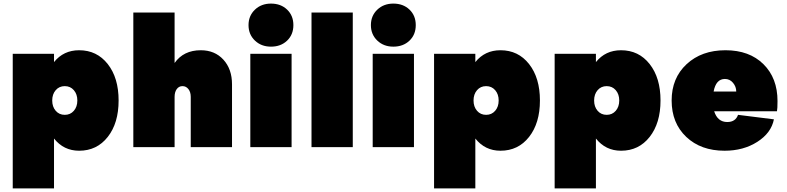

<svg xmlns="http://www.w3.org/2000/svg" viewBox="-20 -820 4384 1070"><path d="M281 -48V230H51V-520H281V-474Q334 -540 421 -540Q520 -540 580.5 -463Q641 -386 641 -260Q641 -134 580.5 -57Q520 20 421 20Q335 20 281 -48ZM411 -260Q411 -295 391.5 -317.5Q372 -340 341 -340Q310 -340 290.5 -317.5Q271 -295 271 -260Q271 -225 290.5 -202.5Q310 -180 341 -180Q372 -180 391.5 -202.5Q411 -225 411 -260Z M1099 -540Q1177 -540 1225 -487.5Q1273 -435 1273 -350V0H1043V-280Q1043 -307 1030 -323.5Q1017 -340 997 -340Q977 -340 965 -323.5Q953 -307 953 -280V0H723V-750H953V-469Q1003 -540 1099 -540Z M1605 -520V0H1375V-520ZM1365 -680Q1365 -732 1400.5 -766Q1436 -800 1490 -800Q1545 -800 1580 -766.5Q1615 -733 1615 -680Q1615 -627 1580 -593.5Q1545 -560 1490 -560Q1436 -560 1400.5 -594Q1365 -628 1365 -680Z M1946 -750V0H1716V-750Z M2287 -520V0H2057V-520ZM2047 -680Q2047 -732 2082.5 -766Q2118 -800 2172 -800Q2227 -800 2262 -766.5Q2297 -733 2297 -680Q2297 -627 2262 -593.5Q2227 -560 2172 -560Q2118 -560 2082.5 -594Q2047 -628 2047 -680Z M2629 -48V230H2399V-520H2629V-474Q2682 -540 2769 -540Q2868 -540 2928.5 -463Q2989 -386 2989 -260Q2989 -134 2928.5 -57Q2868 20 2769 20Q2683 20 2629 -48ZM2759 -260Q2759 -295 2739.5 -317.5Q2720 -340 2689 -340Q2658 -340 2638.5 -317.5Q2619 -295 2619 -260Q2619 -225 2638.5 -202.5Q2658 -180 2689 -180Q2720 -180 2739.5 -202.5Q2759 -225 2759 -260Z M3301 -48V230H3071V-520H3301V-474Q3354 -540 3441 -540Q3540 -540 3600.5 -463Q3661 -386 3661 -260Q3661 -134 3600.5 -57Q3540 20 3441 20Q3355 20 3301 -48ZM3431 -260Q3431 -295 3411.5 -317.5Q3392 -340 3361 -340Q3330 -340 3310.5 -317.5Q3291 -295 3291 -260Q3291 -225 3310.5 -202.5Q3330 -180 3361 -180Q3392 -180 3411.5 -202.5Q3431 -225 3431 -260Z M4033 -140Q4079 -140 4093 -180L4293 -155Q4278 -79 4200.5 -29.5Q4123 20 4018 20Q3886 20 3804.5 -57Q3723 -134 3723 -260Q3723 -385 3806.5 -462.5Q3890 -540 4023 -540Q4156 -540 4234.5 -462.5Q4313 -385 4313 -257Q4313 -214 4310 -200H3960Q3979 -140 4033 -140ZM3957 -310H4083Q4083 -337 4065 -358.5Q4047 -380 4020 -380Q3970 -380 3957 -310Z"/></svg>

Font: Metropolitano Black
Style: Regular
Weight: 900
Designer: Fonts by Alex Slobzheninov & Chris M. Simpson / Changes by Cristiano Sobral
Foundry: Fonts by Alex Slobzheninov & Chris M. Simpson / Changes by Cristiano Sobral
Version: Version 1.00;August 30, 2020;FontCreator 13.0.0.2681 64-bit